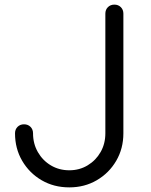

<svg xmlns="http://www.w3.org/2000/svg" viewBox="-20 -801 654 831"><path d="M280 10Q213 10 160 -21Q107 -52 76 -105Q45 -158 45 -224Q45 -241 56 -252Q67 -263 84 -263Q101 -263 112 -252Q123 -241 123 -224Q123 -179 144 -142.5Q165 -106 200.5 -85Q236 -64 280 -64Q324 -64 359.5 -85.5Q395 -107 415.5 -143Q436 -179 436 -224V-742Q436 -759 447 -770Q458 -781 475 -781Q492 -781 503 -770Q514 -759 514 -742V-224Q514 -158 483 -105Q452 -52 399 -21Q346 10 280 10Z"/></svg>

Font: Comfortaa
Style: Regular
Weight: 400
Designer: Johan Aakerlund
Foundry: Johan Aakerlund
Version: Version 3.104; ttfautohint (v1.8.1.43-b0c9)